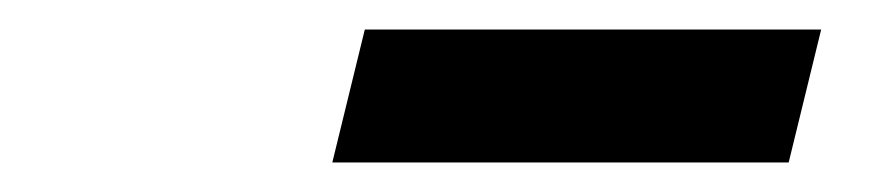

<svg xmlns="http://www.w3.org/2000/svg" viewBox="-20 -741 600 130"><path d="M205 -631 227 -721H536L514 -631Z"/></svg>

Font: Ubuntu Sans Mono SemiBold
Style: Italic
Weight: 600
Italic angle: -13.5°
Monospace: yes
Designer: Dalton Maag Ltd
Foundry: Dalton Maag Ltd
Version: Version 1.006